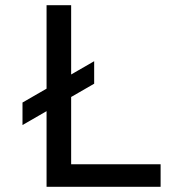

<svg xmlns="http://www.w3.org/2000/svg" viewBox="-20 -714 668 734"><path d="M66 -322 340 -480V-394L66 -236ZM158 0V-694H252V0ZM222 0V-86H594V0Z"/></svg>

Font: Outfit Thin
Style: Regular
Weight: 400
Version: Version 1.100;gftools[0.9.27]